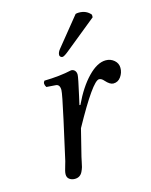

<svg xmlns="http://www.w3.org/2000/svg" viewBox="-104 -732 638 811"><g transform="rotate(-15 214.5 -326.0)"><path d="M88.9 -17.1Q88.9 -24.4 91.1 -33Q93.3 -41.5 96.7 -53Q100.1 -64.5 102.1 -71.8L140.1 -242.2Q164.1 -351.1 164.1 -366.2Q164.1 -391.1 146 -392.1L106 -395Q95.2 -411.6 105 -422.9Q172.9 -424.3 225.1 -436Q234.9 -436 241 -429.2Q247.1 -422.4 247.1 -411.1Q247.1 -399.9 229 -319.8L221.2 -285.2L225.1 -284.2Q258.3 -355 299.1 -397Q339.8 -439 377 -439Q398.4 -439 413.8 -425.5Q429.2 -412.1 429.2 -392.1Q429.2 -371.1 416.7 -353.5Q404.3 -335.9 383.8 -335.9Q368.7 -335.9 350.1 -356.9Q339.8 -369.1 329.1 -369.1Q301.3 -369.1 202.1 -189L172.9 -71.8Q171.4 -66.4 168.7 -52.2Q166 -38.1 163.6 -29.3Q161.1 -20.5 156 -10Q150.9 0.5 142.3 5.9Q133.8 11.2 122.1 11.2Q108.4 11.2 98.6 3.9Q88.9 -3.4 88.9 -17.1ZM305.2 -661.1Q311 -663.1 319.8 -663.1Q352.5 -663.1 371.1 -640.1V-628.9L236.8 -520Q212.9 -500 205.1 -500Q200.2 -500 196.5 -503.4Q192.9 -506.8 192.9 -511.2Q192.9 -522.5 203.1 -535.2Z"/></g></svg>

Font: Common Serif
Style: Italic
Weight: 400
Italic angle: -12°
Designer: Philipp H. Poll, Khaled Hosny
Foundry: Stefan Peev, Context Ltd.
Version: Version 1.026